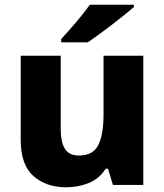

<svg xmlns="http://www.w3.org/2000/svg" viewBox="-20 -786 699 816"><path d="M589 -549V0H460L439 -69H429Q403 -27 358 -8.5Q313 10 261 10Q176 10 122 -38Q68 -86 68 -191V-549H238V-238Q238 -182 256 -153.5Q274 -125 315 -125Q376 -125 398 -170Q420 -215 420 -300V-549ZM549 -756Q533 -742 508 -722Q483 -702 454.5 -680Q426 -658 399 -638.5Q372 -619 353 -606H240V-620Q256 -638 279 -663.5Q302 -689 324 -716.5Q346 -744 362 -766H549Z"/></svg>

Font: Noto Sans Canadian Aboriginal ExtraBold
Style: Regular
Weight: 800
Designer: Monotype Design Team, Typotheque's Kevin King
Foundry: Monotype Imaging Inc.
Version: Version 2.004; ttfautohint (v1.8.4.7-5d5b)